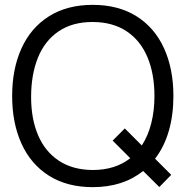

<svg xmlns="http://www.w3.org/2000/svg" viewBox="-20 -755 764 790"><path d="M618 -102 684.5 -35.5 635.5 14.5 569 -51.5Q486 15 361.5 15Q256 15 181.5 -32Q107 -79 68.5 -163.8Q30 -248.5 30 -360Q30 -471.5 68.5 -556.2Q107 -641 181.5 -688Q256 -735 361.5 -735Q467 -735 541.8 -688Q616.5 -641 655 -556.2Q693.5 -471.5 693.5 -360Q693.5 -281.5 674.5 -216Q655.5 -150.5 618 -102ZM516 -104 443.5 -176.5 493.5 -226.5 563.5 -156.5Q589 -195.5 602.2 -247.2Q615.5 -299 615.5 -360Q615.5 -451.5 586.5 -520.2Q557.5 -589 500.2 -626.8Q443 -664.5 360.5 -664.5Q277.5 -664.5 220.8 -625.8Q164 -587 136 -517.5Q108 -448 108 -355.5Q108 -266 136.8 -198.5Q165.5 -131 222.5 -93.5Q279.5 -56 361.5 -55.5Q454 -55.5 516 -104Z"/></svg>

Font: CCSD_manrope
Style: Regular
Weight: 400
Designer: Mikhail Sharanda
Foundry: Mikhail Sharanda
Version: Version 4.503